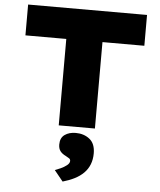

<svg xmlns="http://www.w3.org/2000/svg" viewBox="-65 -756 952 1142"><g transform="rotate(5 411.0 -184.5)"><path d="M300 0V-516H56V-700H766V-516H516V0ZM352 331 300 267Q314 262 334 253Q354 244 370 231.5Q386 219 386 205Q386 195 378.5 190Q371 185 358 178Q335 167 324 152Q313 137 313 113Q313 73 339.5 54.5Q366 36 405 36Q454 36 488 63Q522 90 522 148Q522 184 510.5 213.5Q499 243 476.5 265.5Q454 288 422.5 304Q391 320 352 331Z"/></g></svg>

Font: Lexend Exa Black
Style: Regular
Weight: 900
Designer: Bonnie Shaver-Troup, Thomas Jockin
Foundry: Lexend
Version: Version 1.007